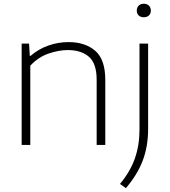

<svg xmlns="http://www.w3.org/2000/svg" viewBox="-20 -773 906 1024"><path d="M95.5 0V-540.5H135L139 -475H143Q184.5 -511 237 -529.8Q289.5 -548.5 345.5 -548.5Q434 -548.5 487.8 -502.2Q541.5 -456 541.5 -347V0H495.5V-347.5Q495.5 -434.5 454.2 -470.2Q413 -506 341.5 -506Q293.5 -506 238.8 -487.2Q184 -468.5 141.5 -422.5V0ZM651.5 230.5 620 208Q674 143 699 72.8Q724 2.5 724 -83.5V-540.5H770V-86Q770 7.5 741.5 82.8Q713 158 651.5 230.5ZM747 -681Q730 -681 719.8 -690.5Q709.5 -700 709.5 -716.5Q709.5 -733 719.8 -743Q730 -753 747 -753Q764 -753 774.2 -743Q784.5 -733 784.5 -716.5Q784.5 -700 774.2 -690.5Q764 -681 747 -681Z"/></svg>

Font: Encode Sans Expanded Expanded ExtraLight
Style: Regular
Weight: 200
Width: 7
Designer: Multiple Designers
Foundry: Impallari Type
Version: Version 3.000; ttfautohint (v1.8.3) -l 8 -r 50 -G 200 -x 14 